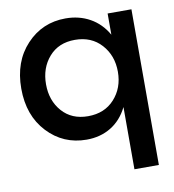

<svg xmlns="http://www.w3.org/2000/svg" viewBox="-84 -647 827 911"><g transform="rotate(-10 329.0 -191.0)"><path d="M317.9 -463.9Q239.3 -463.9 193.1 -411.1Q147 -358.4 147 -279.8Q147 -201.2 193.1 -148.7Q239.3 -96.2 317.9 -96.2Q397.5 -96.2 445.3 -148.9Q493.2 -201.7 493.2 -279.8Q493.2 -357.9 445.3 -410.9Q397.5 -463.9 317.9 -463.9ZM292 -571.8Q357.4 -571.8 409.4 -542.7Q461.4 -513.7 493.2 -458V-560.1H607.9V189.9H490.2V-109.9Q460.9 -50.3 409.7 -19Q358.4 12.2 292 12.2Q179.7 12.2 103.8 -68.8Q27.8 -149.9 27.8 -279.8Q27.8 -409.7 103.8 -490.7Q179.7 -571.8 292 -571.8Z"/></g></svg>

Font: TASA Explorer SemiBold
Style: Regular
Weight: 600
Designer: Weizhong Zhang
Foundry: Local Remote
Version: Version 1.000;Glyphs 3.1.2 (3151)